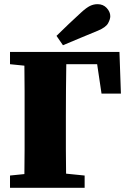

<svg xmlns="http://www.w3.org/2000/svg" viewBox="-20 -901 620 921"><path d="M251 -729Q280 -758 310 -786Q340 -814 368 -840Q394 -864 411.5 -872.5Q429 -881 448 -881Q475 -881 492 -862.5Q509 -844 509 -823Q509 -809 498.5 -789.5Q488 -770 450 -754Q407 -736 365.5 -719Q324 -702 282 -684ZM28 -593V-652H553L560 -452H467L446 -593H298Q297 -532 296.5 -469Q296 -406 296 -342V-289Q296 -241 296 -184.5Q296 -128 297 -68L386 -59V0H28V-59L97 -66Q98 -125 98 -182Q98 -239 98 -288V-342Q98 -403 98 -464Q98 -525 97 -586Z"/></svg>

Font: Source Serif 4 Black
Style: Regular
Weight: 900
Designer: Frank Grießhammer
Foundry: Adobe
Version: Version 4.005;hotconv 1.1.0;makeotfexe 2.6.0